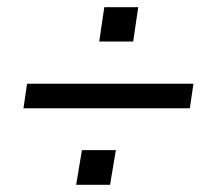

<svg xmlns="http://www.w3.org/2000/svg" viewBox="-20 -550 589 532"><path d="M45 -250 55 -318H516L506 -250ZM191 -38 207 -134H301L285 -38ZM255 -435 269 -530H363L349 -435Z"/></svg>

Font: Nunito Sans 7pt SemiCondensed Medium
Style: Italic
Weight: 500
Width: 4
Italic angle: -9°
Designer: Vernon Adams
Foundry: Vernon Adams
Version: Version 3.101;gftools[0.9.27]